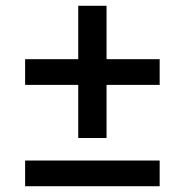

<svg xmlns="http://www.w3.org/2000/svg" viewBox="-20 -645 640 665"><path d="M251 -167V-351H67V-440H251V-625H349V-440H533V-351H349V-167ZM67 0V-89H533V0Z"/></svg>

Font: IBM Plex Sans Devanagari Medium
Style: Regular
Weight: 500
Designer: Mike Abbink, Paul van der Laan, Pieter van Rosmalen, Erin McLaughlin
Foundry: Bold Monday
Version: Version 1.1